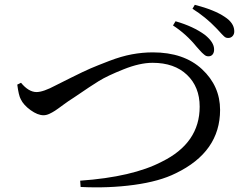

<svg xmlns="http://www.w3.org/2000/svg" viewBox="-20 -820 1040 808"><path d="M857.4 -583Q852.5 -583 848.1 -584.5Q843.8 -585.9 838.4 -590.8Q833 -595.7 829.6 -598.6Q826.2 -601.6 818.4 -610.8Q810.5 -620.1 806.6 -624Q763.7 -676.8 708 -712.9L718.8 -730.5Q793.9 -709 842.8 -672.9Q879.9 -642.6 880.9 -614.3Q881.8 -600.6 875.5 -591.8Q869.1 -583 857.4 -583ZM940.4 -660.2Q935.5 -660.2 931.2 -661.6Q926.8 -663.1 921.9 -668Q917 -672.9 913.1 -676.8Q909.2 -680.7 901.9 -689Q894.5 -697.3 889.6 -702.1Q845.7 -748 790 -783.2L799.8 -799.8Q882.8 -778.3 925.8 -749Q964.8 -723.6 965.8 -690.4Q966.8 -677.7 959.5 -668.9Q952.1 -660.2 940.4 -660.2ZM52.7 -463.9 68.4 -471.7Q100.6 -432.6 133.8 -432.6Q162.1 -432.6 214.8 -460.9Q222.7 -464.8 278.3 -492.7Q334 -520.5 361.3 -532.2Q388.7 -543.9 439.5 -563.5Q490.2 -583 534.7 -591.3Q579.1 -599.6 623 -599.6Q753.9 -599.6 830.1 -528.8Q906.2 -458 906.2 -357.4Q906.2 -180.7 719.7 -90.8Q651.4 -56.6 544.4 -42Q437.5 -27.3 319.3 -33.2L317.4 -59.6Q538.1 -75.2 661.1 -139.6Q820.3 -217.8 820.3 -371.1Q820.3 -454.1 767.1 -504.9Q713.9 -555.7 622.1 -555.7Q568.4 -555.7 500 -528.3Q431.6 -501 396 -479Q360.4 -457 303.7 -418Q293.9 -411.1 289.1 -408.2Q268.6 -395.5 245.6 -378.4Q222.7 -361.3 211.4 -354Q200.2 -346.7 187.5 -340.8Q174.8 -335 163.1 -335Q138.7 -335 108.9 -356.4Q79.1 -377.9 67.4 -402.3Q58.6 -418 52.7 -463.9Z"/></svg>

Font: GenYoMin TW TTF Medium
Style: Regular
Weight: 500
Version: Version 1.300